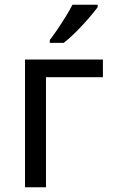

<svg xmlns="http://www.w3.org/2000/svg" viewBox="-20 -786 473 806"><path d="M412 -536V-462H173V0H85V-536ZM390 -766V-756Q377 -738 352.5 -709.5Q328 -681 299.5 -652.5Q271 -624 247 -606H189V-618Q203 -636 221 -662.5Q239 -689 256 -716.5Q273 -744 284 -766Z"/></svg>

Font: BC Sans
Style: Regular
Weight: 400
Designer: Monotype Design Team
Province of B.C.
Foundry: Monotype Imaging Inc.
Version: Version 2.000;GOOG;noto-source:20170915:90ef993387c0